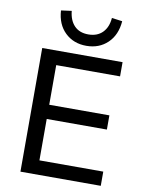

<svg xmlns="http://www.w3.org/2000/svg" viewBox="-100 -1008 813 1078"><g transform="rotate(10 306.5 -469.5)"><path d="M93 0V-705H551V-624H187V-398H530V-317H187V-81H551V0ZM334 -760Q261 -760 213 -806Q165 -852 160 -931L220 -939Q225 -886 254 -855.5Q283 -825 334 -825Q385 -825 415 -855.5Q445 -886 449 -939L509 -931Q503 -852 455 -806Q407 -760 334 -760Z"/></g></svg>

Font: Nunito Sans 10pt Medium
Style: Regular
Weight: 500
Designer: Vernon Adams
Foundry: Vernon Adams
Version: Version 3.101;gftools[0.9.27]